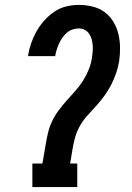

<svg xmlns="http://www.w3.org/2000/svg" viewBox="-20 -763 540 783"><path d="M112 0V-96H153L166 -172Q170 -196 175.5 -220Q181 -244 192 -267.5Q203 -291 218.5 -312Q234 -333 251.5 -352.5Q269 -372 286.5 -391.5Q304 -411 318 -433Q332 -455 341.5 -478.5Q351 -502 355 -527Q357 -540 358 -553Q359 -566 358 -579Q357 -592 353.5 -604Q350 -616 343 -626Q336 -636 325 -641.5Q314 -647 301 -647Q288 -647 275 -642.5Q262 -638 251.5 -628.5Q241 -619 233.5 -608Q226 -597 220.5 -584.5Q215 -572 211 -559.5Q207 -547 205 -534H94Q98 -560 106.5 -585Q115 -610 128 -633.5Q141 -657 159.5 -678Q178 -699 200.5 -714.5Q223 -730 249 -736.5Q275 -743 301 -743Q329 -743 356.5 -736.5Q384 -730 405.5 -714.5Q427 -699 441.5 -675.5Q456 -652 462.5 -625.5Q469 -599 469.5 -570.5Q470 -542 466 -514Q462 -489 453.5 -464.5Q445 -440 433.5 -417.5Q422 -395 406.5 -373.5Q391 -352 373.5 -332.5Q356 -313 338 -293.5Q320 -274 307 -251.5Q294 -229 287 -205Q280 -181 276 -156L266 -96H295V0Z"/></svg>

Font: Iosevka Gothic
Style: Bold Italic
Weight: 700
Italic angle: -9°
Monospace: yes
Designer: Belleve Invis
Foundry: Belleve Invis
Version: Version 15.5.1; ttfautohint (v1.8.4)